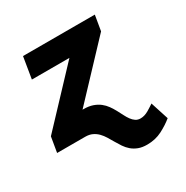

<svg xmlns="http://www.w3.org/2000/svg" viewBox="-170 -688 1006 1037"><g transform="rotate(-30 332.5 -170.0)"><path d="M26.3 -94.8 324.6 -411.6H90.6L112.6 -545.5H560.4L544.4 -450.3L246.1 -133.9H252.5Q285.2 -133.9 309.3 -125.4Q333.5 -116.8 351 -103Q368.6 -89.1 381.2 -71.4Q393.8 -53.6 403.9 -35Q414.1 -16.3 422.9 1.4Q431.8 19.2 441.9 33Q452.1 46.9 464.7 55.4Q477.3 63.9 495 63.9Q519.5 63.9 545.5 48.7Q558.2 40.8 568.2 34.6Q578.1 28.4 585.2 23.4L621.4 135.7Q590.6 161.2 548.7 182.9Q506.7 204.5 454.9 204.5Q423.7 204.5 401.1 195.8Q378.6 187.1 361.9 172.8Q345.2 158.4 332.7 139.9Q320.3 121.4 309.3 102.3Q298.3 83.1 287.1 64.8Q275.9 46.5 261.9 32.1Q247.9 17.8 229.4 8.9Q210.9 0 185.4 0H10.3Z"/></g></svg>

Font: Inter P Extra Bold
Style: Italic
Weight: 800
Italic angle: 9.39999°
Designer: Rasmus Andersson
Foundry: rsms
Version: Version 3.018;git-588b23468